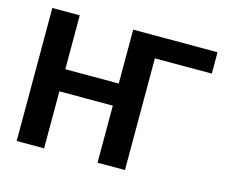

<svg xmlns="http://www.w3.org/2000/svg" viewBox="-100 -851 1184 991"><g transform="rotate(15 492.5 -355.5)"><path d="M210 -422.9H495.6V-710.9H946.3V-596.7H642.1V0H495.6V-304.7H210V0H63.5V-710.9H210Z"/></g></svg>

Font: SteelSelectRoboto
Style: Roboto-Bold
Weight: 700
Designer: Google
Version: Version 2.137; 2017